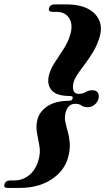

<svg xmlns="http://www.w3.org/2000/svg" viewBox="-95 -758 506 898"><path d="M245 -298Q247 -309 232.5 -309Q173 -309 149.8 -332.5Q126.5 -356 131.5 -394Q136.5 -426.5 156.8 -458.8Q177 -491 199.2 -524Q221.5 -557 232.5 -592.5Q248 -642 229 -672.2Q210 -702.5 169.5 -702.5H150.5Q129.5 -702.5 134.5 -721Q140 -737.5 161 -737.5H214.5Q306.5 -737.5 348.8 -693.2Q391 -649 370 -581.5Q358 -543.5 338.8 -512.2Q319.5 -481 299.5 -454.8Q279.5 -428.5 264.8 -406Q250 -383.5 247 -363Q244.5 -343.5 250 -331.2Q255.5 -319 273 -319Q292 -319 305.8 -327.5Q319.5 -336 337.5 -336Q355.5 -336 362.8 -324.2Q370 -312.5 365.5 -296.5Q361.5 -280 347.2 -268.2Q333 -256.5 315 -256.5Q296.5 -256.5 286.2 -264.5Q276 -272.5 257 -272.5Q238.5 -272.5 227.8 -261.5Q217 -250.5 212 -232Q206 -210 210.5 -188.2Q215 -166.5 222 -142Q229 -117.5 231.2 -88Q233.5 -58.5 223.5 -22Q206.5 41 146 81Q85.5 121 -4.5 121H-58Q-80 121 -74 104Q-69 86 -47.5 86H-28.5Q12 86 42.8 60Q73.5 34 85.5 -11Q95 -44.5 89.2 -75.8Q83.5 -107 77.8 -138Q72 -169 80.5 -200.5Q91 -238.5 129 -262.5Q167 -286.5 226.5 -286.5Q242.5 -286.5 245 -298Z"/></svg>

Font: Fraunces 72pt
Style: Bold Italic
Weight: 700
Italic angle: -16°
Version: Version 1.000;[b76b70a41]